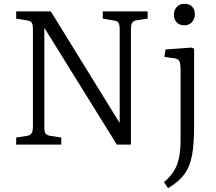

<svg xmlns="http://www.w3.org/2000/svg" viewBox="-20 -760 1133 1009"><path d="M65 0V-37L121 -46Q138 -48 145.5 -59Q153 -70 153 -97V-607Q153 -631 147 -640.5Q141 -650 121 -653L65 -662V-700H247L608 -115L609 -119V-606Q609 -631 602.5 -640.5Q596 -650 575 -653L520 -662V-700H756V-662L700 -654Q682 -651 675 -641Q668 -631 668 -604V0H594L213 -614V-610V-93Q213 -67 219.5 -58Q226 -49 245 -46L302 -37V0ZM949 -627Q923 -627 908.5 -642.5Q894 -658 894 -682Q894 -707 909 -723.5Q924 -740 949 -740Q975 -740 989.5 -725Q1004 -710 1004 -685Q1004 -661 989 -644Q974 -627 949 -627ZM863 229 842 197Q872 172 891 143.5Q910 115 919.5 75Q929 35 929 -24V-389Q929 -427 922.5 -439Q916 -451 894 -454L844 -461L850 -500L988 -510L1000 -504V-94Q1000 -2 989 57Q978 116 948.5 156Q919 196 863 229Z"/></svg>

Font: Literata 12pt Light
Style: Regular
Weight: 300
Designer: Latin by Veronika Burian and Jose Scaglione. Greek by Irene Vlachou. Cyrillic by Vera Evstafieva.
Foundry: TypeTogether
Version: Version 3.002